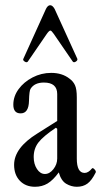

<svg xmlns="http://www.w3.org/2000/svg" viewBox="-20 -704 387 735"><path d="M114 11Q78 11 56 -12Q34 -35 34 -73Q34 -138 123 -193L199 -241V-344Q199 -388 148 -388Q112 -388 97 -364Q92 -357 91 -318Q90 -270 59 -270Q31 -270 31 -303Q31 -335 51 -362.5Q71 -390 104.5 -407.5Q138 -425 176 -425Q218 -425 246 -403Q260 -393 267 -378Q274 -363 274 -331V-97Q274 -42 304 -42Q318 -42 332 -59Q335 -63 342 -55.5Q349 -48 346 -43Q331 -13 314.5 -1Q298 11 274 11Q253 11 233.5 -0.5Q214 -12 205 -44Q183 -14 162 -1.5Q141 11 114 11ZM152 -38Q170 -38 184.5 -56.5Q199 -75 199 -97V-211L194 -215Q145 -182 127 -158.5Q109 -135 109 -103Q109 -76 121.5 -57Q134 -38 152 -38ZM87 -469Q83 -463 75 -468Q67 -473 69 -478L156 -670Q163 -684 172 -684Q181 -684 189 -670L276 -479Q278 -473 270 -468Q262 -463 258 -469L186 -574Q177 -587 173 -587Q168 -587 159 -574Z"/></svg>

Font: Junicode Two Beta Condensed
Style: Regular
Weight: 400
Width: 3
Designer: Peter S. Baker
Foundry: Briery Creek Software
Version: Version 1.053; ttfautohint (v1.8.4)